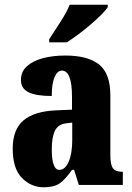

<svg xmlns="http://www.w3.org/2000/svg" viewBox="-20 -786 563 816"><path d="M166 10Q112 10 73 -30Q34 -70 34 -154Q34 -236 80 -274.5Q126 -313 218 -317L286 -320V-374Q286 -486 243 -486Q224 -486 212 -458.5Q200 -431 200 -378Q133 -378 101 -394Q69 -410 69 -446Q69 -482 95 -505Q121 -528 163.5 -539Q206 -550 257 -550Q353 -550 401 -512Q449 -474 449 -380V-126Q449 -86 460 -71Q471 -56 499 -56H502V0H315L295 -64H286Q258 -24 234 -7Q210 10 166 10ZM232 -64Q257 -64 272 -99Q287 -134 287 -191V-265L262 -262Q227 -258 213.5 -230.5Q200 -203 200 -150Q200 -109 208 -86.5Q216 -64 232 -64ZM189 -619Q202 -640 219 -665.5Q236 -691 252 -717.5Q268 -744 276 -766H438V-756Q430 -743 410.5 -723.5Q391 -704 365.5 -682Q340 -660 313 -640Q286 -620 264 -606H189Z"/></svg>

Font: Noto Serif Lao ExtraCondensed Black
Style: Regular
Weight: 900
Width: 2
Designer: Monotype Design Team
Foundry: Monotype Imaging Inc.
Version: Version 2.003; ttfautohint (v1.8.4.7-5d5b)